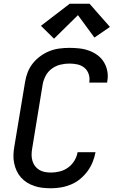

<svg xmlns="http://www.w3.org/2000/svg" viewBox="-20 -999 640 1027"><path d="M253 8Q230 8 207.5 5.5Q185 3 164 -4Q143 -11 124.5 -22.5Q106 -34 92 -50Q78 -66 69 -85.5Q60 -105 55.5 -127Q51 -149 52 -172Q53 -195 57 -217L114 -560Q118 -586 128 -612Q138 -638 155.5 -660Q173 -682 196.5 -699Q220 -716 245.5 -726Q271 -736 298 -739.5Q325 -743 351 -743Q378 -743 405 -740Q432 -737 456.5 -728Q481 -719 501.5 -704Q522 -689 535.5 -667Q549 -645 554 -618.5Q559 -592 554 -565Q554 -563 553.5 -561Q553 -559 553 -557H457Q457 -558 457.5 -559Q458 -560 458 -562Q461 -583 454 -603.5Q447 -624 431 -637Q415 -650 394 -654.5Q373 -659 351 -659Q327 -659 302.5 -653Q278 -647 257 -631.5Q236 -616 224 -593Q212 -570 208 -546L152 -204Q149 -187 149 -170.5Q149 -154 153.5 -138.5Q158 -123 167.5 -110.5Q177 -98 190.5 -90Q204 -82 220 -79Q236 -76 253 -76Q276 -76 300 -82Q324 -88 344.5 -103Q365 -118 378 -139.5Q391 -161 395 -185H491Q486 -158 475.5 -132Q465 -106 448 -83Q431 -60 408.5 -41.5Q386 -23 359.5 -12Q333 -1 306 3.5Q279 8 253 8ZM269 -792 199 -861 353 -979H459L568 -855L485 -798L397 -918Z"/></svg>

Font: Iosevka Curly MdExObl
Style: Regular
Weight: 500
Width: 7
Italic angle: -9°
Monospace: yes
Designer: Belleve Invis
Foundry: Belleve Invis
Version: Version 11.1.0; ttfautohint (v1.8.3)